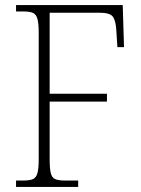

<svg xmlns="http://www.w3.org/2000/svg" viewBox="-20 -734 553 754"><path d="M43 0V-25H72Q96 -25 109 -30.5Q122 -36 127 -54Q132 -72 132 -108V-606Q132 -642 127 -660Q122 -678 109 -683.5Q96 -689 72 -689H43V-714H462L467 -549H441L437 -612Q435 -652 423.5 -668Q412 -684 372 -684H175V-366H400V-335H175V-109Q175 -72 179.5 -54Q184 -36 197 -30.5Q210 -25 235 -25H287V0Z"/></svg>

Font: Noto Serif Lao SemiCondensed ExtraLight
Style: Regular
Weight: 200
Width: 4
Designer: Monotype Design Team
Foundry: Monotype Imaging Inc.
Version: Version 2.003; ttfautohint (v1.8.4.7-5d5b)